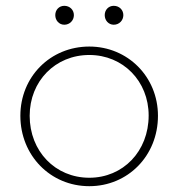

<svg xmlns="http://www.w3.org/2000/svg" viewBox="-20 -630 613 660"><path d="M287 10C419 10 523 -94 523 -232C523 -366 419 -470 287 -470C153 -470 50 -366 50 -232C50 -96 153 10 287 10ZM82 -232C82 -351 170 -441 287 -441C403 -441 491 -351 491 -233C491 -110 403 -19 287 -19C170 -19 82 -110 82 -232ZM170 -578C170 -560 183 -545 201 -545C220 -545 234 -560 234 -578C234 -596 220 -610 201 -610C183 -610 170 -596 170 -578ZM340 -578C340 -560 353 -545 371 -545C390 -545 404 -560 404 -578C404 -596 390 -610 371 -610C353 -610 340 -596 340 -578Z"/></svg>

Font: MV Cash Thin
Style: Regular
Weight: 100
Designer: Rodrigo Fuenzalida
Foundry: fragTYPE
Version: Version 1.100;Glyphs 3.1.2 (3151)